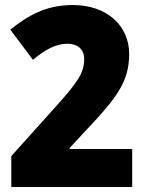

<svg xmlns="http://www.w3.org/2000/svg" viewBox="-20 -744 584 764"><path d="M506 0V-151H257V-155L320 -223C442 -352 494 -417 494 -529C494 -640 408 -724 269 -724C162 -724 90 -681 21 -626L111 -506C158 -545 201 -570 248 -570C286 -570 315 -551 315 -508C315 -453 286 -414 204 -322L25 -123V0Z"/></svg>

Font: Noto Sans Sinhala SemiCondensed Black
Style: Regular
Weight: 900
Width: 4
Designer: Jelle Bosma - Monotype Design Team
Foundry: Monotype Imaging Inc.
Version: Version 2.006